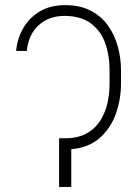

<svg xmlns="http://www.w3.org/2000/svg" viewBox="-20 -742 544 762"><path d="M262.8 -149.9V0H214.5V-193.2H235.8Q237.2 -193.2 238.3 -193.2Q290.5 -193.5 324.8 -213.1Q359 -232.6 378.9 -264.7Q398.8 -296.9 407 -335Q415.1 -373.2 414.8 -410.5V-463.1Q415.1 -520.6 397.9 -569.6Q380.7 -618.6 341.3 -648.6Q301.8 -678.6 235.8 -679Q173.3 -678.6 133 -641.5Q92.7 -604.4 86.6 -539.8H44Q48.3 -588.1 71.7 -629.4Q95.2 -670.8 137.1 -696.2Q179 -721.6 238.6 -721.6Q297.6 -721.6 339.7 -699.8Q381.7 -677.9 408.4 -640.8Q435 -603.7 447.6 -557.5Q460.2 -511.4 460.2 -463.1V-410.5Q460.2 -348 439.8 -290.5Q419.4 -233 375.7 -194.4Q332 -155.9 262.8 -149.9ZM245.7 -149.1Q244.3 -149.1 242.5 -149.1Z"/></svg>

Font: Inter UI Thin
Style: Regular
Weight: 100
Designer: Rasmus Andersson
Foundry: rsms
Version: 3.2;8d6f07862